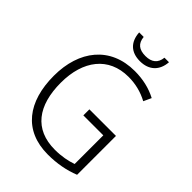

<svg xmlns="http://www.w3.org/2000/svg" viewBox="-258 -1035 1170 1170"><g transform="rotate(45 327.0 -450.0)"><path d="M496 -910H457C452 -860 421 -835 368 -835C313 -835 283 -858 278 -910H239C244 -832 289 -789 366 -789C444 -789 491 -835 496 -910ZM356 -364V-312H528V-65C488 -51 440 -41 381 -41C205 -41 118 -159 118 -356C118 -547 214 -673 385 -673C443 -673 499 -660 553 -631L576 -681C519 -711 456 -725 387 -725C176 -725 58 -573 58 -356C58 -133 164 10 372 10C449 10 520 -3 585 -29V-364Z"/></g></svg>

Font: Noto Sans Ethiopic SemiCondensed Light
Style: Regular
Weight: 300
Width: 4
Designer: Monotype Design Team
Foundry: Monotype Imaging Inc.
Version: Version 2.102